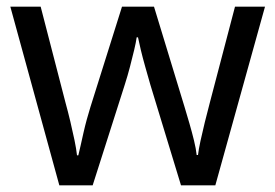

<svg xmlns="http://www.w3.org/2000/svg" viewBox="-20 -557 826 576"><path d="M431 -303Q423 -331 415.5 -357.5Q408 -384 402.5 -407Q397 -430 394 -445H390Q388 -430 382.5 -407Q377 -384 370 -357Q363 -330 354 -302L258 -1H158L11 -537H102L176 -251Q184 -222 191 -192.5Q198 -163 203.5 -136.5Q209 -110 211 -91H215Q218 -103 222 -121Q226 -139 230.5 -159Q235 -179 240.5 -199Q246 -219 251 -235L346 -537H442L534 -235Q541 -212 548.5 -186Q556 -160 562 -135.5Q568 -111 570 -92H574Q576 -109 581.5 -134.5Q587 -160 594.5 -190.5Q602 -221 610 -251L685 -537H775L626 -1H523Z"/></svg>

Font: Noto Sans Khmer
Style: Regular
Weight: 400
Designer: Danh Hong and the Monotype Design Team
Foundry: Monotype Imaging Inc.
Version: Version 2.003